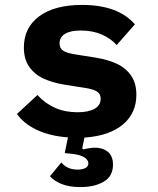

<svg xmlns="http://www.w3.org/2000/svg" viewBox="-20 -548 640 780"><path d="M183 168 229 112Q253 141 295 141Q315 141 327 134.5Q339 128 339 116Q339 102 322.5 91Q306 80 264 76L243 74L256 10Q184 5 130.5 -20Q77 -45 49 -85L132 -162Q163 -128 203.5 -110Q244 -92 295 -92Q339 -92 364 -106Q389 -120 389 -147Q389 -167 373.5 -176.5Q358 -186 325 -191L242 -204Q193 -212 156.5 -229Q120 -246 98.5 -277Q77 -308 77 -355Q77 -436 139.5 -482Q202 -528 313 -528Q460 -528 528 -449L454 -365Q430 -392 393 -408Q356 -424 308 -424Q266 -424 244 -410.5Q222 -397 222 -372Q222 -351 237.5 -341.5Q253 -332 286 -327L368 -314Q418 -306 454.5 -289Q491 -272 512.5 -241Q534 -210 534 -163Q534 -88 479 -42Q424 4 323 11L314 55L318 59Q346 52 366 52Q398 52 418.5 69Q439 86 439 121Q439 168 401.5 190Q364 212 307 212Q260 212 229 199Q198 186 183 168Z"/></svg>

Font: iA Writer Duo V
Style: Regular
Weight: 400
Designer: Mike Abbink, Paul van der Laan, Pieter van Rosmalen, Oliver Reichenstein
Foundry: Information Architects Inc.
Version: Version 2.000